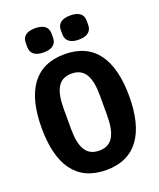

<svg xmlns="http://www.w3.org/2000/svg" viewBox="-166 -1012 931 1125"><g transform="rotate(-20 300.0 -450.0)"><path d="M300.1 12.1C486.9 12.1 573.2 -121.1 573.2 -349.1C573.2 -577.1 486.9 -709.9 300.1 -709.9C112.9 -709.9 27 -577.1 27 -349.1C27 -121.1 112.9 12.1 300.1 12.1ZM110.1 -823.9C110.1 -789.1 131 -761 190 -761C250 -761 271 -789.1 271 -823.9V-850.1C271 -884.9 250 -911.9 190 -911.9C131 -911.9 110.1 -884.9 110.1 -850.1ZM187.1 -288V-410.2C187.1 -522 214.8 -589.1 300.1 -589.1C384.9 -589.1 413 -522 413 -410.2V-289.1C413 -176.1 384.9 -109 300.1 -109C214.8 -109 187.1 -176.1 187.1 -288ZM328.8 -823.9C328.8 -789.1 350.1 -761 410.2 -761C469.1 -761 490.1 -789.1 490.1 -823.9V-850.1C490.1 -884.9 469.1 -911.9 410.2 -911.9C350.1 -911.9 328.8 -884.9 328.8 -850.1Z"/></g></svg>

Font: Margiela Mono Bold
Style: Regular
Weight: 700
Designer: Mike Abbink, Paul van der Laan, Pieter van Rosmalen
Foundry: Bold Monday
Version: Version 2.003 2021